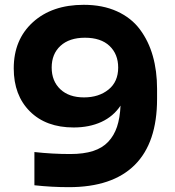

<svg xmlns="http://www.w3.org/2000/svg" viewBox="-20 -772 727 798"><path d="M328.1 -752Q406.7 -752 466.3 -724.9Q525.9 -697.8 561.8 -649.4Q597.7 -601.1 615.2 -539.1Q632.8 -477.1 632.8 -402.8V-360.8Q632.8 -178.7 540 -86.4Q447.3 5.9 266.1 5.9Q194.8 5.9 123 -2V-140.1Q197.8 -131.8 272 -131.8Q327.6 -131.8 366.5 -144.3Q405.3 -156.7 429.7 -182.6Q454.1 -208.5 466.3 -244.9Q478.5 -281.2 481 -333Q451.2 -288.1 401.1 -265.1Q351.1 -242.2 286.1 -242.2Q171.4 -242.2 104.2 -309.1Q37.1 -376 37.1 -487.8Q37.1 -607.4 116.7 -679.7Q196.3 -752 328.1 -752ZM333 -615.2Q268.1 -615.2 231.4 -581.5Q194.8 -547.9 194.8 -491.2Q194.8 -435.1 230.7 -401.1Q266.6 -367.2 329.1 -367.2Q390.6 -367.2 430.9 -399.7Q471.2 -432.1 471.2 -491.2Q471.2 -546.9 435.3 -581.1Q399.4 -615.2 333 -615.2Z"/></svg>

Font: Sora
Style: Bold
Weight: 700
Designer: Jonathan Barnbrook, Julián Moncada
Foundry: Barnbrook Fonts
Version: Version 2.000